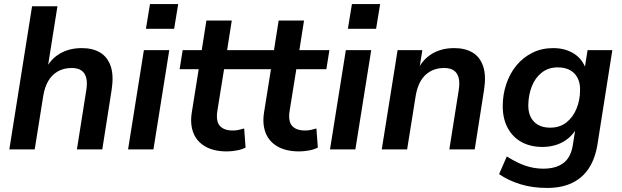

<svg xmlns="http://www.w3.org/2000/svg" viewBox="-20 -736 3064 946"><path d="M26 0 138 -705H263L213 -390H202Q227 -443 273.5 -471Q320 -499 383 -499Q437 -499 473.5 -477Q510 -455 525.5 -409.5Q541 -364 530 -293L484 0H359L405 -291Q411 -328 405 -352Q399 -376 381.5 -388.5Q364 -401 333 -401Q294 -401 264.5 -384Q235 -367 217.5 -336.5Q200 -306 193 -263L151 0Z M699 -594 719 -716H858L838 -594ZM611 0 689 -489H814L736 0Z M1098 10Q1033 10 991 -14.5Q949 -39 932.5 -82Q916 -125 925 -182L959 -395H865L880 -489H974L997 -635H1122L1099 -489H1247L1232 -395H1084L1051 -190Q1043 -138 1063.5 -115.5Q1084 -93 1127 -93Q1142 -93 1156 -96Q1170 -99 1183 -103L1190 -9Q1174 0 1148 5Q1122 10 1098 10Z M1454 10Q1389 10 1347 -14.5Q1305 -39 1288.5 -82Q1272 -125 1281 -182L1315 -395H1221L1236 -489H1330L1353 -635H1478L1455 -489H1603L1588 -395H1440L1407 -190Q1399 -138 1419.5 -115.5Q1440 -93 1483 -93Q1498 -93 1512 -96Q1526 -99 1539 -103L1546 -9Q1530 0 1504 5Q1478 10 1454 10Z M1694 -594 1714 -716H1853L1833 -594ZM1606 0 1684 -489H1809L1731 0Z M1861 0 1939 -489H2061L2045 -390H2037Q2062 -443 2108.5 -471Q2155 -499 2218 -499Q2272 -499 2308.5 -477Q2345 -455 2360.5 -409.5Q2376 -364 2365 -293L2319 0H2194L2240 -291Q2246 -328 2240 -352Q2234 -376 2216.5 -388.5Q2199 -401 2168 -401Q2129 -401 2099.5 -384Q2070 -367 2052.5 -336.5Q2035 -306 2028 -263L1986 0Z M2676 190Q2604 190 2545 172Q2486 154 2439 122L2477 35Q2506 53 2534.5 66.5Q2563 80 2593.5 87.5Q2624 95 2658 95Q2718 95 2755 68Q2792 41 2802 -19L2817 -114L2826 -113Q2810 -81 2784 -58Q2758 -35 2724.5 -23.5Q2691 -12 2653 -12Q2594 -12 2550 -36Q2506 -60 2481.5 -105.5Q2457 -151 2457 -213Q2457 -270 2474.5 -322Q2492 -374 2524.5 -413.5Q2557 -453 2603 -476Q2649 -499 2706 -499Q2764 -499 2807.5 -472Q2851 -445 2868 -392L2860 -394L2875 -489H2997L2924 -26Q2913 44 2882 92Q2851 140 2799.5 165Q2748 190 2676 190ZM2691 -107Q2738 -107 2770.5 -132.5Q2803 -158 2820.5 -200.5Q2838 -243 2838 -292Q2839 -344 2810 -374Q2781 -404 2728 -404Q2682 -404 2649.5 -378.5Q2617 -353 2600.5 -311Q2584 -269 2583 -220Q2582 -167 2610.5 -137Q2639 -107 2691 -107Z"/></svg>

Font: Nunito Sans 12pt
Style: Bold Italic
Weight: 700
Italic angle: -9°
Designer: Vernon Adams
Foundry: Vernon Adams
Version: Version 3.101;gftools[0.9.27]